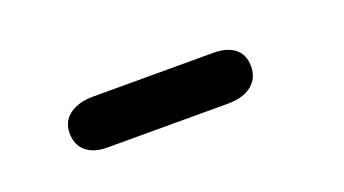

<svg xmlns="http://www.w3.org/2000/svg" viewBox="-25 -368 470 262"><g transform="rotate(-20 209.5 -237.0)"><path d="M103 -201Q83 -201 72 -210.5Q61 -220 61 -237Q61 -254 74 -263.5Q87 -273 108 -273H283Q303 -273 314 -264Q325 -255 325 -238Q325 -221 312.5 -211Q300 -201 278 -201Z"/></g></svg>

Font: Edu SA Beginner Medium
Style: Regular
Weight: 500
Version: Version 1.003